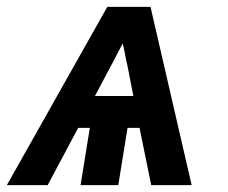

<svg xmlns="http://www.w3.org/2000/svg" viewBox="-46 -540 666 560"><path d="M-26 0 267 -520H393L513 0H395L361 -167H326L299 0H189L216 -167H182L93 0ZM231 -260H343L326 -347Q322 -363 319 -380Q316 -397 312 -413Q303 -397 294.5 -380Q286 -363 277 -347Z"/></svg>

Font: Zed Sans Extended
Style: Bold Italic
Weight: 700
Width: 7
Italic angle: -9°
Designer: Belleve Invis
Foundry: Belleve Invis
Version: Version 1.0.0; ttfautohint (v1.8.4)